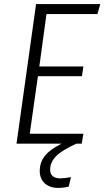

<svg xmlns="http://www.w3.org/2000/svg" viewBox="-20 -705 512 942"><path d="M208 -636 173 -379H389L382 -331H166L126 -49H389L381 0H354Q284 32 255 61.5Q226 91 226 127Q226 148 238.5 159Q251 170 275 170Q297 170 328 164L317 211Q290 217 267 217Q224 217 199.5 194.5Q175 172 175 134Q175 92 200 60Q225 28 282 0H61L157 -685H472L458 -636Z"/></svg>

Font: Fira Sans Condensed Light
Style: Italic
Weight: 300
Width: 3
Italic angle: -8°
Designer: Carrois Corporate & Edenspiekermann AG
Foundry: Carrois Corporate GbR & Edenspiekermann AG
Version: Version 4.203